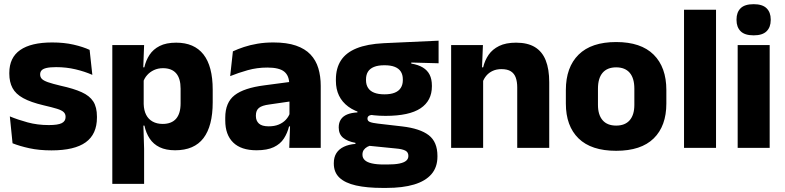

<svg xmlns="http://www.w3.org/2000/svg" viewBox="-20 -707 3751 918"><path d="M226 12Q167.5 12 120.5 1.8Q73.5 -8.5 40 -22L27 -150.5Q65.5 -134.5 112.2 -121.8Q159 -109 213.5 -109Q257 -109 275.2 -118.2Q293.5 -127.5 293.5 -147V-149Q293.5 -162.5 284.2 -171.2Q275 -180 252.2 -187Q229.5 -194 188.5 -203.5Q127 -218 91 -237.8Q55 -257.5 39.8 -286.2Q24.5 -315 24.5 -354.5V-358.5Q24.5 -431.5 76.5 -467.8Q128.5 -504 229.5 -504Q286.5 -504 332 -493.5Q377.5 -483 408.5 -468.5L421.5 -349Q385.5 -365 341.2 -375.5Q297 -386 248.5 -386Q219 -386 202.2 -382Q185.5 -378 178.8 -370.5Q172 -363 172 -352V-350.5Q172 -338.5 180 -330Q188 -321.5 209.2 -314Q230.5 -306.5 270.5 -297Q332.5 -283.5 370.5 -266.2Q408.5 -249 426 -221.8Q443.5 -194.5 443.5 -149.5V-145Q443.5 -65.5 390 -26.8Q336.5 12 226 12Z M817.5 11.5Q773.5 11.5 743.5 -3Q713.5 -17.5 695.8 -44.2Q678 -71 670.5 -106.5H631L667 -209.5Q668 -179 678.8 -158Q689.5 -137 709.8 -125.8Q730 -114.5 758 -114.5Q800 -114.5 821.8 -139.2Q843.5 -164 843.5 -213V-283Q843.5 -332 822.2 -356.5Q801 -381 759 -381Q735.5 -381 716.2 -372Q697 -363 683.8 -348.2Q670.5 -333.5 664.5 -314.5L629.5 -385H670Q677.5 -418 695 -444.8Q712.5 -471.5 743.5 -487.2Q774.5 -503 822.5 -503Q908.5 -503 952.8 -446.8Q997 -390.5 997 -278V-218Q997 -104.5 952.8 -46.5Q908.5 11.5 817.5 11.5ZM669 172H517V-491.5H669L664 -359L667 -341.5V-152.5L665 -126.5L669 5Z M1513.5 0H1363L1367.5 -123L1364 -130.5V-284L1363 -304Q1363 -345 1339 -364.5Q1315 -384 1258.5 -384Q1209 -384 1164.5 -371.5Q1120 -359 1080.5 -343L1093.5 -461.5Q1117 -472.5 1146.2 -482.2Q1175.5 -492 1211 -498Q1246.5 -504 1287 -504Q1351.5 -504 1395 -489Q1438.5 -474 1464.5 -446.5Q1490.5 -419 1502 -380.8Q1513.5 -342.5 1513.5 -296.5ZM1206.5 11.5Q1133 11.5 1095 -25.5Q1057 -62.5 1057 -131V-144.5Q1057 -217 1101.8 -251.8Q1146.5 -286.5 1244 -299L1376 -316.5L1385 -224.5L1268 -207.5Q1232.5 -203 1218 -191Q1203.5 -179 1203.5 -155.5V-152Q1203.5 -129.5 1218 -116.2Q1232.5 -103 1264.5 -103Q1292.5 -103 1312.8 -111.5Q1333 -120 1346 -133.8Q1359 -147.5 1365.5 -164.5L1387 -102.5H1362Q1354 -70.5 1337.2 -44.5Q1320.5 -18.5 1289 -3.5Q1257.5 11.5 1206.5 11.5Z M1823.5 -153Q1705 -153 1645.5 -197Q1586 -241 1586 -320.5V-327Q1586 -381 1610.2 -418.2Q1634.5 -455.5 1685 -476Q1735.5 -496.5 1814.5 -500.5L2077 -512.5V-404.5L1946.5 -408V-403Q1980 -397.5 2001.8 -384.2Q2023.5 -371 2034.2 -349.8Q2045 -328.5 2045 -297.5V-294Q2045 -225.5 1990.8 -189.2Q1936.5 -153 1823.5 -153ZM1816 79.5H1831Q1867 79.5 1889.2 75Q1911.5 70.5 1922 61.5Q1932.5 52.5 1932.5 39V38Q1932.5 20.5 1917.8 13Q1903 5.5 1873.5 3L1728.5 -11.5L1762 -13.5Q1747 -11 1736.2 -5Q1725.5 1 1719.2 10Q1713 19 1713 32V33Q1713 48 1724 58.5Q1735 69 1757.8 74.2Q1780.5 79.5 1816 79.5ZM1827.5 191.5H1808.5Q1734.5 191.5 1682.2 179.8Q1630 168 1603 142.5Q1576 117 1576 75V73Q1576 44.5 1588.5 25Q1601 5.5 1624.5 -5.5Q1648 -16.5 1679.5 -19V-24Q1641 -31 1620.2 -48.5Q1599.5 -66 1599.5 -97.5V-98Q1599.5 -120.5 1609.8 -136Q1620 -151.5 1640 -159.8Q1660 -168 1689 -169.5V-186L1802 -157.5L1769 -158Q1751.5 -158 1744.2 -153.5Q1737 -149 1737 -140V-139.5Q1737 -128.5 1748.8 -123.8Q1760.5 -119 1787 -116L1903.5 -102.5Q1988.5 -92.5 2030 -60.5Q2071.5 -28.5 2071.5 38.5V41.5Q2071.5 92.5 2042.8 125.8Q2014 159 1959.8 175.2Q1905.5 191.5 1827.5 191.5ZM1818.5 -256Q1848 -256 1867.2 -263.8Q1886.5 -271.5 1896.2 -286.8Q1906 -302 1906 -323.5V-328Q1906 -349.5 1896.5 -364.5Q1887 -379.5 1867.8 -387.2Q1848.5 -395 1818.5 -395H1818Q1787.5 -395 1768 -387Q1748.5 -379 1739.2 -364Q1730 -349 1730 -327.5V-323.5Q1730 -302 1739.8 -286.8Q1749.5 -271.5 1769 -263.8Q1788.5 -256 1818.5 -256Z M2606 0H2453V-289Q2453 -316 2446 -335.8Q2439 -355.5 2422.5 -366Q2406 -376.5 2377.5 -376.5Q2354 -376.5 2336 -368.2Q2318 -360 2305.8 -345.8Q2293.5 -331.5 2287.5 -313.5L2264 -385H2290Q2298 -418.5 2316.2 -445Q2334.5 -471.5 2366.5 -487.2Q2398.5 -503 2447.5 -503Q2502.5 -503 2537.5 -481.8Q2572.5 -460.5 2589.2 -418.5Q2606 -376.5 2606 -313.5ZM2290 0H2137V-491.5H2289L2284 -368.5L2290 -354Z M2926 14Q2807 14 2746.2 -45.2Q2685.5 -104.5 2685.5 -212V-276.5Q2685.5 -385.5 2746.5 -445.8Q2807.5 -506 2926 -506Q3044.5 -506 3105.2 -445.8Q3166 -385.5 3166 -276.5V-212Q3166 -104.5 3105.5 -45.2Q3045 14 2926 14ZM2926 -106.5Q2968.5 -106.5 2990.8 -132.2Q3013 -158 3013 -205.5V-283Q3013 -333 2990.8 -359Q2968.5 -385 2926 -385Q2883.5 -385 2861.2 -359Q2839 -333 2839 -283V-205.5Q2839 -158 2861.2 -132.2Q2883.5 -106.5 2926 -106.5Z M3403.5 0H3250.5V-660.5H3403.5Z M3660 0H3507V-491.5H3660ZM3583.5 -538Q3540.5 -538 3521 -557.8Q3501.5 -577.5 3501.5 -611V-614.5Q3501.5 -648 3521 -667.5Q3540.5 -687 3583.5 -687Q3625.5 -687 3645.2 -667.5Q3665 -648 3665 -614.5V-611Q3665 -577 3645.2 -557.5Q3625.5 -538 3583.5 -538Z"/></svg>

Font: Anek Malayalam
Style: Bold
Weight: 700
Version: Version 1.003